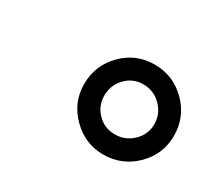

<svg xmlns="http://www.w3.org/2000/svg" viewBox="-63 -825 492 446"><g transform="rotate(30 183.0 -601.5)"><path d="M245 -481Q196 -481 160.5 -516.5Q125 -552 125 -601Q125 -651 160 -686.5Q195 -722 245 -722Q295 -722 330.5 -686.5Q366 -651 366 -601Q366 -551 330.5 -516Q295 -481 245 -481ZM179 -601Q179 -574 198 -554.5Q217 -535 245 -535Q273 -535 293 -554.5Q313 -574 313 -601Q313 -629 293 -649Q273 -669 245 -669Q217 -669 198 -649Q179 -629 179 -601Z"/></g></svg>

Font: CST
Style: Italic
Weight: 400
Italic angle: -14°
Version: Version 1.00